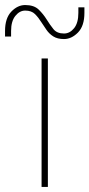

<svg xmlns="http://www.w3.org/2000/svg" viewBox="-80 -742 355 762"><path d="M85 0V-510H110V0ZM174 -587Q148 -587 131.5 -597.5Q115 -608 104.5 -623.5Q94 -639 84 -654Q73 -672 59 -686Q45 -700 20 -700Q-2 -700 -19 -679Q-36 -658 -36 -619V-597H-60V-619Q-60 -670 -35 -696Q-10 -722 20 -722Q55 -722 73.5 -704Q92 -686 105 -665Q118 -644 132 -626.5Q146 -609 174 -609Q197 -609 214 -630Q231 -651 231 -691V-713H255V-691Q255 -639 229.5 -613Q204 -587 174 -587Z"/></svg>

Font: MuseoModerno Thin
Style: Regular
Weight: 100
Designer: Pablo Cosgaya, Héctor Gatti, Marcela Romero, and the Authors of The MuseoModerno Project.
Foundry: Omnibus-Type Team
Version: Version 1.003